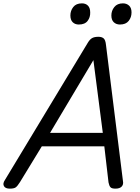

<svg xmlns="http://www.w3.org/2000/svg" viewBox="-60 -1109 831 1143"><path d="M-2 14Q-28 14 -36.5 -1Q-45 -16 -31 -37L460 -850Q473 -873 487 -881.5Q501 -890 526 -890Q546 -890 557 -880.5Q568 -871 571 -841L672 -31Q676 -11 664.5 1.5Q653 14 627 14Q605 14 597.5 5.5Q590 -3 586 -23L561 -238H189L59 -25Q44 -1 33.5 6.5Q23 14 -2 14ZM238 -318H552L496 -751ZM409 -963Q387 -963 373 -976.5Q359 -990 359 -1017Q359 -1045 376 -1067Q393 -1089 428 -1089Q450 -1089 463.5 -1075.5Q477 -1062 477 -1035Q478 -1006 461.5 -984.5Q445 -963 409 -963ZM654 -963Q632 -963 617.5 -976.5Q603 -990 603 -1017Q603 -1045 620.5 -1067Q638 -1089 672 -1089Q694 -1089 708.5 -1075.5Q723 -1062 723 -1035Q723 -1006 706 -984.5Q689 -963 654 -963Z"/></svg>

Font: Playwrite IS
Style: Regular
Weight: 400
Designer: Veronika Burian, José Scaglione
Foundry: TypeTogether
Version: Version 1.002